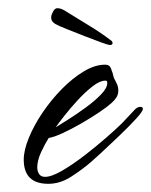

<svg xmlns="http://www.w3.org/2000/svg" viewBox="-20 -458 369 469"><path d="M98 -9Q38 -9 38 -68Q38 -91 50.5 -121.5Q63 -152 84 -183Q105 -214 131 -240.5Q157 -267 184.5 -283.5Q212 -300 236 -300Q244 -300 247.5 -296.5Q251 -293 253 -285Q255 -281 256 -276Q257 -271 259 -266Q263 -259 266 -252Q269 -245 269 -237Q269 -227 264 -219.5Q259 -212 252 -206Q242 -197 222 -183.5Q202 -170 178.5 -156.5Q155 -143 133.5 -133Q112 -123 99 -121Q90 -107 80.5 -86.5Q71 -66 71 -49Q71 -40 75.5 -33Q80 -26 90 -26Q106 -26 132.5 -41.5Q159 -57 188 -79.5Q217 -102 241.5 -123.5Q266 -145 278 -157L310 -191Q316 -197 323 -197Q329 -197 329 -192Q329 -186 312 -167.5Q295 -149 271.5 -126.5Q248 -104 228 -85.5Q208 -67 202 -62Q181 -44 154 -26.5Q127 -9 98 -9ZM116 -147Q126 -153 146.5 -166Q167 -179 189 -195Q211 -211 226.5 -227Q242 -243 242 -255Q242 -258 241 -260Q240 -261 237 -261Q224 -261 206 -247Q188 -233 170 -213.5Q152 -194 137.5 -175.5Q123 -157 116 -147ZM248 -348Q245 -348 227 -354.5Q209 -361 186 -370Q163 -379 143 -387Q123 -395 116 -399Q112 -401 108.5 -405Q105 -409 105 -416Q105 -421 109.5 -429.5Q114 -438 120 -438Q125 -438 130.5 -436Q136 -434 148 -426Q169 -413 198.5 -395Q228 -377 250 -360Q252 -359 253.5 -357Q255 -355 255 -353Q255 -348 248 -348Z"/></svg>

Font: Hurricane
Style: Regular
Weight: 400
Designer: Robert E. Leuschke
Foundry: Robert E. Leuschke
Version: Version 1.010; ttfautohint (v1.8.3)